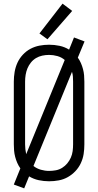

<svg xmlns="http://www.w3.org/2000/svg" viewBox="-20 -989 540 1056"><path d="M113 47 140 -19Q165 -4 193 2Q221 8 250 8Q277 8 303.5 3Q330 -2 353 -15Q376 -28 394.5 -47.5Q413 -67 424.5 -91.5Q436 -116 440 -142Q444 -168 444 -195V-540Q444 -558 442.5 -575Q441 -592 436.5 -609Q432 -626 425 -642Q418 -658 408 -672L445 -761L387 -783L360 -716Q336 -731 307.5 -737Q279 -743 250 -743Q223 -743 197 -738Q171 -733 147.5 -720.5Q124 -708 105.5 -688Q87 -668 76 -644Q65 -620 60.5 -593.5Q56 -567 56 -540V-195Q56 -178 57.5 -160.5Q59 -143 63.5 -126Q68 -109 75 -93Q82 -77 92 -63L56 26ZM250 -49Q227 -49 204.5 -55.5Q182 -62 164 -76L376 -594Q380 -581 381 -567.5Q382 -554 382 -540V-195Q382 -176 379.5 -157.5Q377 -139 369.5 -122Q362 -105 350 -90.5Q338 -76 322 -66Q306 -56 287.5 -52.5Q269 -49 250 -49ZM124 -141Q121 -155 119.5 -168.5Q118 -182 118 -195V-540Q118 -559 121 -577.5Q124 -596 131 -613Q138 -630 150 -645Q162 -660 178 -669.5Q194 -679 212.5 -683Q231 -687 250 -687Q273 -687 296 -680.5Q319 -674 336 -659ZM241 -773 377 -929 324 -969 197 -805Z"/></svg>

Font: Iosevka SS09 Light
Style: Regular
Weight: 300
Monospace: yes
Designer: Belleve Invis
Foundry: Belleve Invis
Version: Version 5.2.1; ttfautohint (v1.8.3)